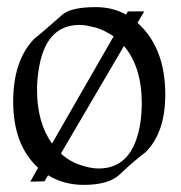

<svg xmlns="http://www.w3.org/2000/svg" viewBox="-20 -508 507 539"><path d="M215 11Q159 11 115 -16L105 1L65 2L87 -37Q17 -101 17 -223Q17 -338 76 -399Q90 -410 109 -426.5Q128 -443 153 -465Q177 -488 249 -488Q297 -488 334 -467L339 -476H385L366 -444Q444 -374 444 -243Q444 -136 389 -81Q377 -72 359 -57Q341 -42 318 -20Q287 11 215 11ZM126 -105 299 -406Q287 -414 274 -420.5Q261 -427 247 -431Q235 -434 224.5 -436Q214 -438 203 -438Q106 -438 88 -308Q86 -295 85 -282Q84 -269 84 -255Q84 -164 126 -105ZM257 -35Q354 -35 374 -163Q376 -177 377 -191Q378 -205 378 -218Q378 -320 328 -379L151 -77Q174 -55 208 -44Q235 -35 257 -35Z"/></svg>

Font: Gideon Roman
Style: Regular
Weight: 400
Designer: Robert E. Leuschke
Foundry: Robert E. Leuschke
Version: Version 2.010